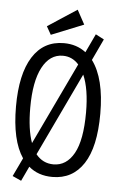

<svg xmlns="http://www.w3.org/2000/svg" viewBox="-57 -831 564 912"><g transform="rotate(5 225.0 -374.5)"><path d="M79 42 37 23 79 -65Q24 -146 24 -308Q24 -462 76 -544.5Q128 -627 225 -627Q286 -627 330 -593L372 -682L412 -661L364 -559Q426 -476 426 -308Q426 -149 373.5 -69Q321 11 225 11Q157 11 112 -28ZM92 -308Q92 -204 115 -141L301 -532Q270 -567 225 -567Q163 -567 127.5 -500Q92 -433 92 -308ZM225 -49Q287 -49 322.5 -112.5Q358 -176 358 -308Q358 -420 329 -486L141 -90Q174 -49 225 -49ZM159 -661 137 -700 276 -791 313 -723Z"/></g></svg>

Font: Inconsolata SemiCondensed
Style: Regular
Weight: 400
Width: 4
Monospace: yes
Designer: Raph Levien, Cyreal, Brenton Simpson
Foundry: Raph Levien, Cyreal, Google
Version: Version 3.001; ttfautohint (v1.8.2.53-6de2)